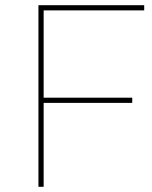

<svg xmlns="http://www.w3.org/2000/svg" viewBox="-20 -719 585 739"><path d="M128 -699H535V-679H148V-343H489V-323H148V0H128Z"/></svg>

Font: TypoPRO Montserrat
Style: Regular
Weight: 250
Designer: Julieta Ulanovsky
Foundry: Julieta Ulanovsky
Version: Version 6.001